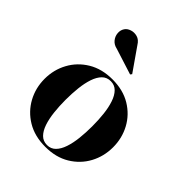

<svg xmlns="http://www.w3.org/2000/svg" viewBox="-201 -835 967 967"><g transform="rotate(45 282.0 -351.5)"><path d="M282.5 10Q207 10 152.2 -23Q97.5 -56 67.8 -110.5Q38 -165 38 -230Q38 -295 67.8 -349.5Q97.5 -404 152.2 -437Q207 -470 282.5 -470Q358 -470 412.5 -437Q467 -404 496.5 -349.5Q526 -295 526 -230Q526 -165 496.5 -110.5Q467 -56 412.5 -23Q358 10 282.5 10ZM282.5 -2.5Q310 -2.5 328.2 -21Q346.5 -39.5 357.2 -71.5Q368 -103.5 372.5 -144.5Q377 -185.5 377 -230Q377 -275 372.5 -315.8Q368 -356.5 357.2 -388.5Q346.5 -420.5 328.2 -439Q310 -457.5 282.5 -457.5Q254.5 -457.5 236.2 -439Q218 -420.5 207.2 -388.5Q196.5 -356.5 192 -315.8Q187.5 -275 187.5 -230Q187.5 -185.5 192 -144.5Q196.5 -103.5 207.2 -71.5Q218 -39.5 236.2 -21Q254.5 -2.5 282.5 -2.5ZM327 -550 188.5 -594Q164.5 -599 151 -615.5Q137.5 -632 135.8 -652.5Q134 -673 144.5 -689Q153.5 -703 172.8 -709.5Q192 -716 213 -710.2Q234 -704.5 248.5 -680.5L333.5 -558.5Z"/></g></svg>

Font: Bodoni Moda 18pt
Style: Bold
Weight: 700
Designer: Owen Earl
Foundry: indestructible type
Version: Version 2.004